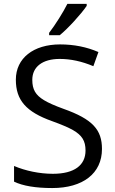

<svg xmlns="http://www.w3.org/2000/svg" viewBox="-20 -951 589 981"><path d="M231 -771V-783.2C262.2 -823.7 303.2 -888.7 324.2 -931.2H422.9V-920.9C394 -878.4 326.7 -804.7 285.2 -771ZM51.8 -103C110.4 -78.1 182.1 -63 250 -63C360.8 -63 417 -107.4 417 -182.1C417 -231.4 398.9 -259.8 352.5 -286.6C329.1 -299.8 293.5 -314.9 246.1 -332C113.3 -379.4 61 -439 61 -543.9C61 -653.8 150.9 -724.1 287.1 -724.1C357.9 -724.1 423.3 -710.9 482.9 -685.1L457 -612.8C397.9 -637.7 340.8 -649.9 285.2 -649.9C197.3 -649.9 145 -609.9 145 -543C145 -493.7 161.6 -465.3 205.1 -439C226.6 -425.8 259.8 -411.1 304.2 -395C454.1 -341.8 501 -287.6 501 -189.9C501 -64.5 403.3 9.8 247.1 9.8C162.6 9.8 97.2 -1 51.8 -22.9Z"/></svg>

Font: OpenSansEmoji
Style: Regular
Weight: 400
Foundry: MorbZ
Version: Version 1.000;PS 001.000;hotconv 1.0.70;makeotf.lib2.5.58329